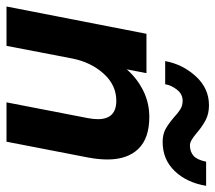

<svg xmlns="http://www.w3.org/2000/svg" viewBox="-60 -622 678 605"><g transform="rotate(90 279.5 -319.0)"><path d="M83 -441H207L195 -379Q224 -412 262.5 -431Q301 -450 345 -450Q412 -450 445.5 -415.5Q479 -381 479 -318Q479 -291 473 -258L423 0H299L349 -258Q352 -275 352 -288Q352 -346 294 -346Q245 -346 209 -306.5Q173 -267 161 -208L121 0H-3ZM347 -527Q332 -541 320.5 -548Q309 -555 294 -555Q273 -555 259 -537Q245 -519 242 -500H169Q179 -555 217 -596.5Q255 -638 308 -638Q335 -638 355 -627.5Q375 -617 396 -599Q409 -588 418 -583Q427 -578 435 -578Q454 -578 467 -589Q480 -600 486 -629H562Q552 -568 515.5 -530Q479 -492 424 -492Q400 -492 383.5 -501Q367 -510 347 -527Z"/></g></svg>

Font: Teachers SemiBold
Style: Italic
Weight: 600
Designer: Alfredo Marco Pradil & Chank Diesel
Version: Version 0.009